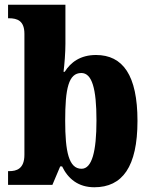

<svg xmlns="http://www.w3.org/2000/svg" viewBox="-20 -780 637 810"><path d="M378 10C496 10 560 -76 560 -270C560 -463 498 -548 385 -548C319 -548 278 -517 253 -477H248C252 -508 256 -558 256 -595V-760H14V-703H17C54 -703 83 -692 83 -637V-127C83 -67 49 -58 19 -58H14V0H201L234 -78H242C267 -26 310 10 378 10ZM324 -68C270 -68 255 -141 255 -271C255 -406 269 -472 323 -472C368 -472 387 -407 387 -272C387 -141 368 -68 324 -68Z"/></svg>

Font: Noto Serif Khmer Condensed Black
Style: Regular
Weight: 900
Width: 3
Designer: Danh Hong and the Monotype Design Team
Foundry: Monotype Imaging Inc.
Version: Version 2.004